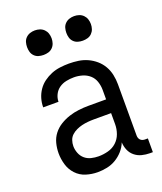

<svg xmlns="http://www.w3.org/2000/svg" viewBox="-137 -822 775 919"><g transform="rotate(-20 250.0 -362.5)"><path d="M202 8Q172 8 143 -1Q114 -10 93.5 -32Q73 -54 64.5 -83Q56 -112 56 -141Q56 -167 62.5 -192Q69 -217 84.5 -237Q100 -257 122 -270.5Q144 -284 168.5 -292Q193 -300 218 -303Q243 -306 269 -306H358V-355Q358 -376 351 -397Q344 -418 328 -432Q312 -446 291 -452Q270 -458 249 -458Q229 -458 209.5 -454Q190 -450 174 -439Q158 -428 149 -410Q140 -392 140 -373H62Q62 -396 68.5 -418Q75 -440 88 -459Q101 -478 119.5 -491.5Q138 -505 159 -513.5Q180 -522 203 -525Q226 -528 249 -528Q273 -528 297 -524.5Q321 -521 343 -511Q365 -501 383.5 -485Q402 -469 414 -448Q426 -427 431 -403Q436 -379 436 -355V-93Q436 -87 438 -81Q440 -75 444.5 -70.5Q449 -66 455 -64Q461 -62 467 -62H482V8H467Q447 8 427 3Q407 -2 391 -15Q375 -28 367 -47Q359 -66 358 -87Q349 -64 332.5 -45.5Q316 -27 295 -14.5Q274 -2 250 3Q226 8 202 8ZM232 -62Q256 -62 280.5 -68.5Q305 -75 323 -91.5Q341 -108 349.5 -131.5Q358 -155 358 -180V-236H269Q254 -236 238.5 -234.5Q223 -233 208.5 -229.5Q194 -226 180 -219.5Q166 -213 155 -203Q144 -193 139 -178.5Q134 -164 134 -149Q134 -131 141 -113Q148 -95 162 -83Q176 -71 194.5 -66.5Q213 -62 232 -62ZM350 -608Q337 -608 325 -611.5Q313 -615 304 -624Q295 -633 291.5 -645Q288 -657 288 -670Q288 -683 291.5 -695Q295 -707 304 -716Q313 -725 325 -729Q337 -733 350 -733Q363 -733 375 -729Q387 -725 396 -716Q405 -707 409 -695Q413 -683 413 -670Q413 -657 409 -645Q405 -633 396 -624Q387 -615 375 -611.5Q363 -608 350 -608ZM150 -608Q137 -608 125 -611.5Q113 -615 104 -624Q95 -633 91.5 -645Q88 -657 88 -670Q88 -683 91.5 -695Q95 -707 104 -716Q113 -725 125 -729Q137 -733 150 -733Q163 -733 175 -729Q187 -725 196 -716Q205 -707 209 -695Q213 -683 213 -670Q213 -657 209 -645Q205 -633 196 -624Q187 -615 175 -611.5Q163 -608 150 -608Z"/></g></svg>

Font: Iosevka Algr
Style: Regular
Weight: 400
Monospace: yes
Designer: Belleve Invis
Foundry: Belleve Invis
Version: Version 26.0.2; ttfautohint (v1.8.3)